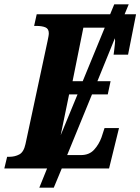

<svg xmlns="http://www.w3.org/2000/svg" viewBox="-40 -780 650 889"><path d="M-20 0 -7 -54H3Q29 -54 49.5 -65Q70 -76 78 -113L180 -589Q182 -599 184 -609Q186 -619 186 -626Q186 -647 170 -653.5Q154 -660 128 -660H118L130 -714H470L489 -760H556L537 -714H590L553 -527H486Q487 -532 488.5 -545.5Q490 -559 491.5 -572.5Q493 -586 493 -590Q493 -597 492 -603L411 -404H472L459 -343H386L271 -62H335Q373 -62 395.5 -86.5Q418 -111 430 -144L444 -187H511L465 0H246L209 89H142L178 0ZM296 -404H343L445 -652Q441 -652 437 -652H346ZM280 -343 241 -154 319 -343Z"/></svg>

Font: Noto Serif ExtraCondensed ExtraBold
Style: Italic
Weight: 800
Width: 2
Italic angle: -12°
Designer: Monotype Design Team
Foundry: Monotype Imaging Inc.
Version: Version 2.013